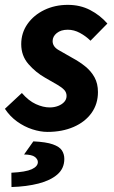

<svg xmlns="http://www.w3.org/2000/svg" viewBox="-25 -528 468 786"><path d="M169.5 12Q140.3 12 107.2 1.3Q74.2 -9.4 44.8 -30.6Q15.5 -51.8 -4.9 -82.6L64.5 -147.3Q91.9 -115.5 121.8 -101.8Q151.7 -88.2 178.5 -88.2Q197 -88.2 212.9 -94.3Q228.8 -100.5 238.2 -111Q247.5 -121.5 247.5 -135.2Q247.5 -149.6 237.9 -159.9Q228.4 -170.2 208.8 -181.6Q189.2 -192.9 160 -209.6Q120.5 -232 91.2 -266Q61.9 -299.9 61.9 -347.2Q61.9 -393.4 87.5 -429.8Q113.1 -466.2 156.5 -487.2Q200 -508.1 252.6 -508.1Q303.5 -508.1 344.1 -486.9Q384.7 -465.8 414.6 -431.6L345.5 -361.3Q326.2 -380.3 302 -393.3Q277.9 -406.3 252.3 -406.3Q224.4 -406.3 207.4 -392.6Q190.4 -378.8 190.4 -359.8Q190.4 -336.6 216 -322.5Q241.7 -308.4 272.2 -290.4Q300.9 -274.9 324.4 -255.9Q348 -236.8 362 -211.3Q376 -185.8 376 -151.1Q376 -102.3 349.6 -65.4Q323.1 -28.6 276.3 -8.3Q229.4 12 169.5 12ZM22 237.7 21.6 179.1Q80.3 176.2 105.2 164.7Q130 153.1 130 135.5Q130 124.1 117.9 114.5Q105.9 104.9 73.5 104.4L111.5 50.7Q164 53.2 191.2 62.9Q218.5 72.5 228.4 87.7Q238.3 102.9 238.3 122.6Q238.3 161.3 210.2 185.9Q182.1 210.5 133.2 223.2Q84.3 235.8 22 237.7Z"/></svg>

Font: Source Sans 3
Style: Italic
Weight: 200
Italic angle: -11°
Designer: Paul D. Hunt
Foundry: Adobe
Version: Version 3.046;hotconv 1.0.118;makeotfexe 2.5.65603